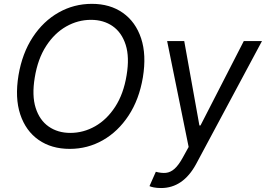

<svg xmlns="http://www.w3.org/2000/svg" viewBox="-20 -757 1370 989"><path d="M715.9 -358Q696.7 -244.3 642.4 -161.8Q588.1 -79.2 509.6 -34.6Q431.1 9.9 339.5 9.9Q245 9.9 178.8 -36.4Q112.6 -82.7 84.3 -167.8Q56.1 -252.8 75.3 -369.3Q94.5 -483 148.8 -565.5Q203.1 -648.1 282 -692.6Q360.8 -737.2 453.1 -737.2Q546.9 -737.2 612.7 -690.9Q678.6 -644.5 706.9 -559.5Q735.1 -474.4 715.9 -358ZM632.1 -369.3Q647.7 -462.4 627.5 -525.9Q607.2 -589.5 560.4 -622.2Q513.5 -654.8 448.9 -654.8Q381.4 -654.8 321 -620.6Q260.7 -586.3 217.7 -520.1Q174.7 -453.8 159.1 -358Q143.5 -264.9 163.7 -201.3Q183.9 -137.8 230.8 -105.1Q277.7 -72.4 342.3 -72.4Q409.8 -72.4 470.2 -106.7Q530.5 -141 573.5 -207.2Q616.5 -273.4 632.1 -369.3ZM809.7 211.6Q788.4 211.6 771.8 208.3Q755.3 204.9 750 201.7L782.7 127.8Q811.8 135.7 834.9 133.3Q858 131 878.9 112.6Q899.9 94.1 921.9 54L951.7 0L840.9 -545.5H929L1007.1 -110.8H1012.8L1235.8 -545.5H1329.5L990.1 88.1Q922.9 211.6 809.7 211.6Z"/></svg>

Font: Inter UI
Style: Italic
Weight: 400
Italic angle: -9.39999°
Designer: Rasmus Andersson
Foundry: rsms
Version: 3.2;8d6f07862